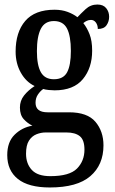

<svg xmlns="http://www.w3.org/2000/svg" viewBox="-20 -590 510 848"><path d="M200 238Q106 238 59 200.5Q12 163 12 95Q12 37 44.5 5Q77 -27 123 -35Q102 -45 85 -63.5Q68 -82 68 -115Q68 -145 86 -168Q104 -191 133 -210Q95 -228 72 -269Q49 -310 49 -362Q49 -448 91.5 -497.5Q134 -547 221 -547Q253 -547 278.5 -537.5Q304 -528 322 -514Q336 -529 358 -549.5Q380 -570 410 -570Q436 -570 449 -554Q462 -538 462 -516Q462 -495 450.5 -478.5Q439 -462 412 -462Q412 -479 403.5 -490.5Q395 -502 382 -502Q372 -502 363.5 -498Q355 -494 348 -488Q364 -468 375.5 -439Q387 -410 387 -366Q387 -290 346 -240.5Q305 -191 221 -191Q211 -191 195.5 -192.5Q180 -194 171 -197Q158 -188 147.5 -172.5Q137 -157 137 -136Q137 -94 190 -94H285Q366 -94 401.5 -52Q437 -10 437 52Q437 138 379 188Q321 238 200 238ZM218 -240Q260 -240 276.5 -271Q293 -302 293 -365Q293 -431 276 -464Q259 -497 218 -497Q178 -497 160.5 -463Q143 -429 143 -364Q143 -302 160.5 -271Q178 -240 218 -240ZM202 188Q287 188 320 154.5Q353 121 353 71Q353 28 332.5 11.5Q312 -5 273 -5H182Q161 -5 141 3Q121 11 108 31Q95 51 95 89Q95 133 120.5 160.5Q146 188 202 188Z"/></svg>

Font: Noto Serif Armenian Condensed Medium
Style: Regular
Weight: 500
Width: 3
Designer: Monotype Design Team
Foundry: Monotype Imaging Inc.
Version: Version 2.008; ttfautohint (v1.8.4.7-5d5b)